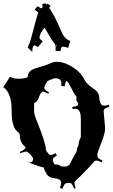

<svg xmlns="http://www.w3.org/2000/svg" viewBox="-20 -1183 686 1168"><path d="M317.4 -874 318.4 -893.1V-901.9L315.4 -908.7L316.4 -909.7Q315.4 -914.6 305.4 -926.3Q295.4 -938 276.9 -971.2Q258.3 -1004.4 251.5 -1014.6Q237.3 -1000.5 228.8 -982.4Q220.2 -964.4 220.2 -954.6Q220.2 -944.8 240.2 -932.6L211.4 -896Q195.8 -906.7 190.4 -906.7Q176.3 -906.7 176.3 -866.7L148.4 -894L155.3 -909.7L153.3 -911.6L158.2 -915Q164.6 -929.7 183.8 -1005.4Q203.1 -1081.1 213.4 -1108.9L212.4 -1106.9Q212.4 -1107.9 190.4 -1125L209.5 -1145Q229.5 -1131.8 231.4 -1131.8L239.3 -1138.7Q237.3 -1147.5 237.3 -1158.7L259.3 -1162.6Q260.7 -1155.8 262.2 -1153.8L267.6 -1161.6L287.6 -1148.9Q279.3 -1136.2 279.3 -1135.7V-1133.8Q305.2 -1104.5 358.4 -980Q364.7 -965.8 377.9 -952.6Q391.1 -939.5 407.2 -933.6L394.5 -891.6Q375 -898.9 365.7 -898.9Q356.4 -898.9 353.5 -893.8Q350.6 -888.7 347.7 -872.1ZM325.2 -910.6 322.3 -906.7 327.6 -897.9ZM100.6 -258.8Q134.3 -274.4 135.7 -285.2Q134.8 -288.6 128.4 -294.9Q101.6 -315.4 99.6 -365.2Q99.6 -370.1 96.7 -373Q71.8 -392.1 64.2 -413.1Q56.6 -434.1 54.2 -451.7Q50.8 -476.1 50.8 -509.8Q50.8 -620.1 -0.5 -652.8L41.5 -716.8Q57.6 -704.1 91.1 -704.1Q124.5 -704.1 148.4 -712.9Q149.4 -746.6 179.2 -760.7Q193.4 -767.1 208 -771Q255.4 -783.7 281 -795.4Q306.6 -807.1 323.7 -807.1Q371.6 -807.1 422.9 -774.2Q474.1 -741.2 495.6 -694.8Q508.3 -670.9 549.3 -643.6Q584.5 -620.6 584.5 -583Q584.5 -568.8 592.3 -554.4Q600.1 -540 613 -540Q626 -540 641.6 -545.9L645.5 -534.2Q623.5 -526.9 616.9 -521.2Q610.4 -515.6 610.4 -506.8L619.6 -403.8Q619.6 -372.1 597.7 -318.4Q571.8 -253.4 571.8 -240.5Q571.8 -227.5 578.1 -221.4Q584.5 -215.3 603.5 -206.1L598.6 -195.8Q576.2 -206.1 567.1 -206.1Q558.1 -206.1 554 -201.2Q549.8 -196.3 536.9 -182.1Q523.9 -168 520.5 -164.3Q517.1 -160.6 505.9 -148.9Q494.6 -137.2 489 -131.6Q483.4 -126 474.1 -116.2Q461.9 -104 447.3 -91.3Q432.6 -78.6 432.6 -69.6Q432.6 -60.5 440.4 -39.1L430.7 -35.2Q421.9 -58.6 416.3 -64.7Q410.6 -70.8 400.4 -70.8H397.5Q383.8 -70.8 375.7 -64.2Q367.7 -57.6 359.4 -34.2L344.7 -40Q351.6 -60.1 351.6 -72.3Q351.6 -84.5 340.3 -90.8Q329.1 -97.2 314.9 -98.1Q275.4 -101.1 261.7 -127.9Q260.7 -130.4 256.8 -137.7Q248.5 -150.9 245.6 -164.1Q228.5 -166.5 189 -181.6Q149.4 -196.8 132.3 -203.1L151.4 -196.8Q157.2 -194.8 163.3 -194.8Q169.4 -194.8 175.5 -200.7Q181.6 -206.5 181.6 -216.1Q181.6 -225.6 164.3 -243.4Q147 -261.2 138.4 -261.2Q129.9 -261.2 104.5 -251ZM196.8 -561Q187.5 -561 187.5 -548.8V-504.9Q187.5 -487.8 205.1 -444.8Q257.8 -313.5 259.8 -272Q259.8 -269 261.7 -265.1L272.5 -251Q280.3 -240.2 289.6 -240.2Q298.8 -240.2 317.4 -251L326.7 -237.8Q300.8 -222.7 300.8 -210.9Q300.8 -204.6 303 -200.9Q305.2 -197.3 306.2 -194.3Q307.1 -191.4 307.4 -190.2Q307.6 -189 308.8 -187Q310.1 -185.1 311.5 -184.6Q315.9 -182.1 320.3 -182.1H326.7Q337.4 -182.1 344.7 -176Q352.1 -169.9 353.5 -169.9H380.4Q384.8 -169.9 385.7 -170.9L401.4 -179.2Q402.3 -179.7 409.2 -193.4Q432.6 -240.7 439.5 -248.5Q446.3 -256.3 447.5 -271Q448.7 -285.6 453.6 -289.1Q457 -295.9 459.7 -314.5Q462.4 -333 467 -339.4Q471.7 -345.7 471.7 -349.1V-460Q471.7 -521 439.5 -521Q428.7 -521 421.4 -520L419.4 -532.2Q442.4 -535.6 449 -540.3Q455.6 -544.9 456.5 -554.2Q455.6 -556.6 450 -563Q444.3 -569.3 444.3 -578.1L445.3 -591.8Q445.3 -596.2 438 -604.2Q430.7 -612.3 414.8 -644.8Q398.9 -677.2 386.7 -690.9Q376 -685.1 373.5 -658.2L352.5 -660.2Q353.5 -665 353.5 -675.8Q353.5 -707 314.5 -707Q310.1 -707 289.8 -699Q269.5 -690.9 268.3 -689.5Q267.1 -688 262.7 -680.2L255.9 -668.5Q249.5 -656.7 249.5 -647Q249.5 -637.2 278.3 -621.1L273.4 -612.8Q249 -626 241.9 -626Q234.9 -626 228.8 -616.9Q222.7 -607.9 218.8 -596.7Q209 -566.4 196.8 -561ZM117.7 -209 129.4 -204.1ZM129.4 -204.1Q131.3 -204.1 132.3 -203.1Z"/></svg>

Font: Eater
Style: Regular
Weight: 400
Version: Version 001.002